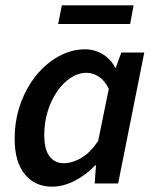

<svg xmlns="http://www.w3.org/2000/svg" viewBox="-20 -688 584 720"><path d="M175 12Q111 12 73 -34.5Q35 -81 35 -167Q35 -238 57 -299Q79 -360 116 -405.5Q153 -451 200.5 -477Q248 -503 299 -503Q335 -503 365.5 -484.5Q396 -466 412 -434H414L435 -491H521L423 0H335L340 -68H337Q303 -32 260 -10Q217 12 175 12ZM219 -76Q251 -76 284.5 -95.5Q318 -115 348 -159L388 -355Q372 -387 350 -401Q328 -415 305 -415Q274 -415 245.5 -396.5Q217 -378 194.5 -345.5Q172 -313 159 -271Q146 -229 146 -182Q146 -128 165.5 -102Q185 -76 219 -76ZM198 -598 212 -668H481L468 -598Z"/></svg>

Font: Source Sans 3 SemiBold
Style: Italic
Weight: 600
Italic angle: -11°
Designer: Paul D. Hunt
Foundry: Adobe
Version: Version 3.046;hotconv 1.0.118;makeotfexe 2.5.65603